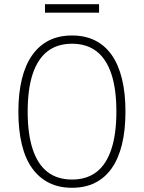

<svg xmlns="http://www.w3.org/2000/svg" viewBox="-20 -881 681 909"><path d="M321 8Q259 8 212 -15.5Q165 -39 132.5 -84Q100 -129 83.5 -196.5Q67 -264 67 -352Q67 -439 83.5 -506.5Q100 -574 132.5 -620Q165 -666 212 -689.5Q259 -713 321 -713Q383 -713 430 -689.5Q477 -666 509 -620.5Q541 -575 557.5 -507.5Q574 -440 574 -353Q574 -265 557.5 -197.5Q541 -130 509 -84.5Q477 -39 430 -15.5Q383 8 321 8ZM321 -31Q390 -31 436.5 -66.5Q483 -102 507 -174Q531 -246 531 -353Q531 -460 507 -531.5Q483 -603 436.5 -638.5Q390 -674 321 -674Q252 -674 205.5 -638.5Q159 -603 135 -531.5Q111 -460 111 -352Q111 -246 135 -174Q159 -102 205.5 -66.5Q252 -31 321 -31ZM193 -821V-861H449V-821Z"/></svg>

Font: Nunito Sans 10pt Condensed ExtraLight
Style: Regular
Weight: 250
Width: 3
Designer: Vernon Adams
Foundry: Vernon Adams
Version: Version 3.101;gftools[0.9.27]